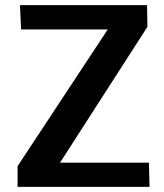

<svg xmlns="http://www.w3.org/2000/svg" viewBox="-20 -731 641 751"><path d="M48.8 0V-81.1L401.4 -615.7H62.5L58.1 -710.9H555.2L556.6 -626L214.8 -94.7H562.5L564.9 0Z"/></svg>

Font: Comme SemiBold
Style: Regular
Weight: 600
Version: Version 1.000;gftools[0.9.27]